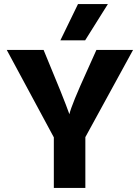

<svg xmlns="http://www.w3.org/2000/svg" viewBox="-20 -918 683 938"><path d="M396 -721H275L361 -898H507ZM397 0H243V-247L13 -674H193Q294 -432 319 -360Q329 -405 407 -576L451 -674H630L397 -248Z"/></svg>

Font: Hind Jalandhar
Style: Bold
Weight: 700
Designer: Namrata Goyal
Foundry: Indian Type Foundry
Version: Version 0.702;PS 1.0;hotconv 1.0.81;makeotf.lib2.5.63406